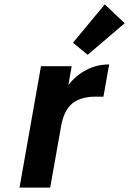

<svg xmlns="http://www.w3.org/2000/svg" viewBox="-20 -856 589 876"><path d="M313 -661 458 -836 549 -750 380 -606ZM292 -468Q326 -512 374 -537Q422 -562 478 -562L452 -415H415Q349 -415 310 -384Q271 -353 258 -276L209 0H69L167 -554H307Z"/></svg>

Font: Fz Poppins SemBd
Style: Italic
Weight: 600
Italic angle: -10°
Designer: Ninad Kale (Devanagari), Jonny Pinhorn (Latin)
Foundry: Indian Type Foundry
Version: Vit hóa bi Vntype.Com & FontZin.Com